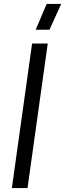

<svg xmlns="http://www.w3.org/2000/svg" viewBox="-20 -950 335 970"><path d="M215.8 -930.2H289.1L230 -799.8H160.2ZM40 0 142.1 -730H221.2L119.1 0Z"/></svg>

Font: Human Sans
Style: Italic
Weight: 400
Italic angle: -8°
Designer: Tim Radville
Foundry: Continuum
Version: Version 1.000;FEAKit 1.0